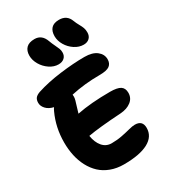

<svg xmlns="http://www.w3.org/2000/svg" viewBox="-264 -1237 1213 1376"><g transform="rotate(-30 342.0 -548.5)"><path d="M522 -870.1Q483.9 -870.1 448.5 -893.3Q413.1 -916.5 391.6 -952.9Q370.1 -989.3 370.1 -1026.9Q370.1 -1068.4 391.1 -1091.1Q412.1 -1113.8 456.1 -1113.8Q521 -1113.8 543 -1054.2Q551.3 -1032.2 563.7 -1010.3Q576.2 -988.3 582 -972.4Q587.9 -956.5 587.9 -934.1Q587.9 -904.8 570.1 -887.5Q552.2 -870.1 522 -870.1ZM294.9 -837.9Q257.8 -837.9 222.4 -861.6Q187 -885.3 165.5 -922.1Q144 -959 144 -996.1Q144 -1036.6 166.3 -1059.3Q188.5 -1082 234.9 -1082Q295.4 -1082 318.8 -1016.1Q327.6 -991.7 339.4 -968Q351.1 -944.3 356.4 -930.2Q361.8 -916 361.8 -898.9Q361.8 -871.1 343.8 -854.5Q325.7 -837.9 294.9 -837.9ZM341.8 17.1Q283.7 17.1 235.1 -1.2Q186.5 -19.5 152.3 -51.5Q118.2 -83.5 94.7 -127.7Q71.3 -171.9 60.1 -223.6Q48.8 -275.4 48.8 -333Q48.8 -456.5 98.1 -563Q105 -578.6 112.8 -588.9Q73.2 -598.1 51.5 -621.6Q29.8 -645 29.8 -671.9Q29.8 -696.3 40.8 -710.7Q51.8 -725.1 79.1 -734.9Q168 -763.7 278.8 -777.8Q389.6 -792 481 -792Q546.4 -792 581.8 -764.2Q617.2 -736.3 617.2 -694.8Q617.2 -660.2 593.8 -642.6Q570.3 -625 509.8 -625Q385.7 -625 272.9 -600.1Q273.9 -595.2 273.9 -582Q273.9 -570.8 269.3 -554.2Q264.6 -537.6 255.9 -510Q247.1 -482.4 241.2 -460.9Q356 -483.9 515.1 -483.9Q574.7 -483.9 600.3 -467.3Q626 -450.7 626 -412.1Q626 -368.7 592 -342.3Q558.1 -315.9 503.9 -312Q320.3 -300.8 229 -284.2Q237.8 -227.1 267.1 -192.6Q296.4 -158.2 341.8 -158.2Q387.7 -158.2 429.2 -166.5Q470.7 -174.8 501 -182.9Q531.2 -190.9 550.8 -190.9Q613.8 -190.9 613.8 -128.9Q613.8 -58.1 543.9 -20.5Q474.1 17.1 341.8 17.1Z"/></g></svg>

Font: Shantell Sans Irregular Bouncy
Style: Regular
Weight: 800
Designer: Stephen Nixon, Anya Danilova, Shantell Martin
Foundry: Arrow Type
Version: Version 1.006;[9816181b4]